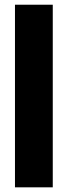

<svg xmlns="http://www.w3.org/2000/svg" viewBox="-20 -802 290 822"><path d="M205.9 0H44.1V-781.8H205.9Z"/></svg>

Font: Spartan MB Black
Style: Regular
Weight: 900
Designer: Matt Bailey, Mirko Velimirovic
Foundry: Matt Bailey
Version: Version 1.005